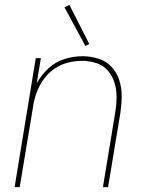

<svg xmlns="http://www.w3.org/2000/svg" viewBox="-20 -769 616 789"><path d="M40 0H61L116 -331Q120 -360 130.5 -388.5Q141 -417 159 -442.5Q177 -468 203 -486Q229 -504 258.5 -511.5Q288 -519 317 -519Q347 -519 375.5 -510Q404 -501 423 -479Q442 -457 450.5 -429Q459 -401 459 -371Q459 -341 454 -310L403 0H424L475 -307Q480 -341 480 -375Q480 -409 470 -440Q460 -471 438 -494.5Q416 -518 384 -528Q352 -538 319 -538Q282 -538 245 -526.5Q208 -515 179 -488Q150 -461 131 -427L148 -530H127ZM331 -580 347 -588 265 -749 245 -739Z"/></svg>

Font: Iosevka Sparkle Thin
Style: Italic
Weight: 100
Italic angle: -9°
Designer: Belleve Invis
Foundry: Belleve Invis
Version: Version 4.5.0; ttfautohint (v1.8.3)